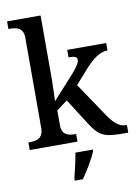

<svg xmlns="http://www.w3.org/2000/svg" viewBox="-104 -828 808 1117"><g transform="rotate(-10 300.0 -269.5)"><path d="M18 0H300V-45H295C255 -45 216 -53 216 -111V-199L280 -247L377 -95C432 -8 462 0 586 0H600V-45H597C555 -45 523 -73 488 -126L355 -324L423 -401C475 -460 518 -492 564 -492V-536H334V-492C367 -492 384 -487 384 -470C384 -453 374 -434 337 -392L212 -254C212 -254 216 -338 216 -374V-760H18V-715H27C66 -715 106 -706 106 -649V-115C106 -54 67 -45 27 -45H18ZM245 208V221H293C323 179 362 113 380 71V61H277C269 108 256 165 245 208Z"/></g></svg>

Font: Noto Serif Yezidi Medium
Style: Regular
Weight: 500
Designer: Dalton Maag Ltd
Foundry: Dalton Maag Ltd
Version: Version 1.001